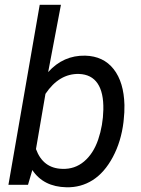

<svg xmlns="http://www.w3.org/2000/svg" viewBox="-20 -770 589 800"><path d="M494.6 -261.7Q484.9 -180.7 450.2 -115.7Q415.5 -50.8 366.2 -19.5Q316.9 11.7 256.8 10.3Q161.1 8.3 114.7 -61.5L96.7 0H15.1L145.5 -750H233.9L180.7 -469.7Q244.1 -540 335 -538.1Q411.1 -536.1 453.6 -481.9Q496.1 -427.7 498.5 -332.5Q499 -301.3 495.6 -272ZM410.6 -313Q412.1 -384.3 386.7 -422.1Q361.3 -460 309.1 -461.9Q226.6 -463.9 169.4 -378.9L129.9 -148.9Q159.2 -68.4 239.7 -66.4Q291.5 -64.5 330.3 -97.2Q369.1 -129.9 389.2 -188.7Q409.2 -247.6 410.6 -313Z"/></svg>

Font: Roboto
Style: Italic
Weight: 400
Italic angle: -12°
Designer: Google
Version: Version 2.134; 2016; ttfautohint (v1.6)